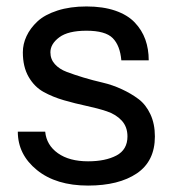

<svg xmlns="http://www.w3.org/2000/svg" viewBox="-20 -560 535 595"><path d="M248 -540Q299.3 -540 337.4 -526.9Q375.5 -513.7 397.7 -490.2Q419.9 -466.8 430.4 -437.5Q440.9 -408.2 440.9 -373H356Q352.1 -418.9 329.3 -441.9Q306.6 -464.8 248 -464.8Q190.9 -464.8 163.6 -444.3Q136.2 -423.8 136.2 -397.9Q136.2 -376.5 150.1 -361.1Q164.1 -345.7 186.8 -337.2Q209.5 -328.6 238.5 -319.8Q267.6 -311 298.1 -304Q328.6 -296.9 357.7 -283.4Q386.7 -270 409.4 -252.9Q432.1 -235.8 446 -206.1Q460 -176.3 460 -137.2Q460 -60.5 404.1 -22.7Q348.1 15.1 252.9 15.1Q153.8 15.1 94.5 -33Q35.2 -81.1 35.2 -151.9H120.1Q124 -110.4 159.4 -85.2Q194.8 -60.1 252.9 -60.1Q306.6 -60.1 340.8 -78.1Q375 -96.2 375 -137.2Q375 -167 357.2 -186.3Q339.4 -205.6 310.8 -215.1Q282.2 -224.6 247.6 -231.9Q212.9 -239.3 178.2 -249.3Q143.6 -259.3 115 -275.1Q86.4 -291 68.6 -322Q50.8 -353 50.8 -397.9Q50.8 -423.8 62.3 -448.2Q73.7 -472.7 96.2 -493.7Q118.7 -514.6 158 -527.3Q197.3 -540 248 -540Z"/></svg>

Font: Miedinger*
Style: Book
Weight: 400
Version: Version 001.000